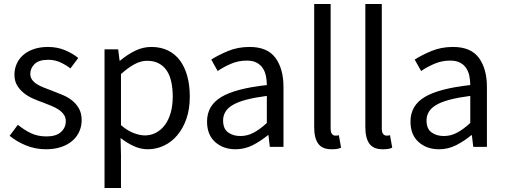

<svg xmlns="http://www.w3.org/2000/svg" viewBox="-20 -732 2518 957"><path d="M209 12Q157 12 110 -7Q63 -26 28 -55L69 -110Q101 -84 134.5 -68Q168 -52 212 -52Q260 -52 284 -74Q308 -96 308 -128Q308 -147 298 -161Q288 -175 272.5 -185.5Q257 -196 237 -204Q217 -212 197 -220Q171 -229 145 -240.5Q119 -252 98.5 -268.5Q78 -285 65 -307Q52 -329 52 -360Q52 -389 63.5 -414.5Q75 -440 96.5 -458.5Q118 -477 149 -487.5Q180 -498 219 -498Q265 -498 303.5 -482Q342 -466 370 -443L331 -391Q306 -410 279 -422Q252 -434 220 -434Q174 -434 152.5 -413Q131 -392 131 -364Q131 -347 140 -334.5Q149 -322 164 -312.5Q179 -303 198.5 -295.5Q218 -288 239 -280Q265 -270 291.5 -259Q318 -248 339 -231.5Q360 -215 373.5 -191Q387 -167 387 -133Q387 -103 375.5 -77Q364 -51 341.5 -31Q319 -11 285.5 0.5Q252 12 209 12Z M501 205V-486H569L576 -430H579Q612 -458 651.5 -478Q691 -498 734 -498Q781 -498 817 -480.5Q853 -463 877 -430.5Q901 -398 913.5 -352.5Q926 -307 926 -250Q926 -188 909 -139.5Q892 -91 863 -57Q834 -23 796 -5.5Q758 12 716 12Q682 12 648.5 -3Q615 -18 581 -44L583 41V205ZM702 -57Q732 -57 757.5 -70.5Q783 -84 801.5 -108.5Q820 -133 830.5 -169Q841 -205 841 -250Q841 -290 834 -323Q827 -356 811.5 -379.5Q796 -403 771.5 -416Q747 -429 713 -429Q682 -429 650.5 -412Q619 -395 583 -363V-108Q616 -80 647 -68.5Q678 -57 702 -57Z M1154 12Q1093 12 1052.5 -24Q1012 -60 1012 -126Q1012 -206 1083 -248.5Q1154 -291 1310 -308Q1310 -331 1305.5 -353Q1301 -375 1290 -392Q1279 -409 1259.5 -419.5Q1240 -430 1210 -430Q1168 -430 1131 -414Q1094 -398 1065 -378L1033 -435Q1067 -457 1116 -477.5Q1165 -498 1224 -498Q1313 -498 1353 -443.5Q1393 -389 1393 -298V0H1325L1318 -58H1315Q1280 -29 1240 -8.5Q1200 12 1154 12ZM1178 -54Q1213 -54 1244 -70.5Q1275 -87 1310 -119V-254Q1249 -246 1207.5 -235Q1166 -224 1140.5 -209Q1115 -194 1103.5 -174.5Q1092 -155 1092 -132Q1092 -90 1117 -72Q1142 -54 1178 -54Z M1633 12Q1586 12 1566 -16Q1546 -44 1546 -98V-712H1628V-92Q1628 -72 1635 -64Q1642 -56 1651 -56Q1655 -56 1658.5 -56Q1662 -56 1669 -58L1680 4Q1672 8 1661 10Q1650 12 1633 12Z M1888 12Q1841 12 1821 -16Q1801 -44 1801 -98V-712H1883V-92Q1883 -72 1890 -64Q1897 -56 1906 -56Q1910 -56 1913.5 -56Q1917 -56 1924 -58L1935 4Q1927 8 1916 10Q1905 12 1888 12Z M2168 12Q2107 12 2066.5 -24Q2026 -60 2026 -126Q2026 -206 2097 -248.5Q2168 -291 2324 -308Q2324 -331 2319.5 -353Q2315 -375 2304 -392Q2293 -409 2273.5 -419.5Q2254 -430 2224 -430Q2182 -430 2145 -414Q2108 -398 2079 -378L2047 -435Q2081 -457 2130 -477.5Q2179 -498 2238 -498Q2327 -498 2367 -443.5Q2407 -389 2407 -298V0H2339L2332 -58H2329Q2294 -29 2254 -8.5Q2214 12 2168 12ZM2192 -54Q2227 -54 2258 -70.5Q2289 -87 2324 -119V-254Q2263 -246 2221.5 -235Q2180 -224 2154.5 -209Q2129 -194 2117.5 -174.5Q2106 -155 2106 -132Q2106 -90 2131 -72Q2156 -54 2192 -54Z"/></svg>

Font: Source Sans Pro
Style: Regular
Weight: 400
Designer: Paul D. Hunt
Foundry: Adobe Systems Incorporated
Version: Version 2.021;PS 2.000;hotconv 1.0.86;makeotf.lib2.5.63406